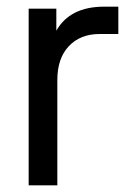

<svg xmlns="http://www.w3.org/2000/svg" viewBox="-20 -556 401 576"><path d="M292 -536H335V-454H279Q221 -454 186.5 -417.5Q152 -381 152 -316V0H66V-530H149V-464Q190 -536 292 -536Z"/></svg>

Font: Plus Jakarta Display
Style: Regular
Weight: 400
Designer: Gumpita Rahayu
Foundry: Tokotype Studio
Version: Version 1.000;hotconv 1.0.109;makeotfexe 2.5.65596